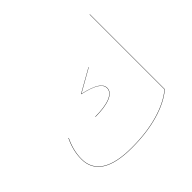

<svg xmlns="http://www.w3.org/2000/svg" viewBox="-174 -932 1146 1146"><g transform="rotate(-45 399.0 -359.0)"><path d="M718 -730V-97Q657 -45 557.5 -16.5Q458 12 332 12Q201 12 135.5 -30Q70 -72 70 -154Q70 -225 105 -298L107 -297Q72 -224 72 -154Q72 -73 137 -31.5Q202 10 332 10Q458 10 557 -18.5Q656 -47 716 -98V-730ZM479 -346Q479 -373 447 -393Q415 -413 344 -429L345 -431L490 -513V-511L347 -430Q419 -413 450 -393Q481 -373 481 -346Q481 -311 436 -292Q391 -273 309 -273L308 -275Q390 -275 434.5 -293.5Q479 -312 479 -346Z"/></g></svg>

Font: FiraGO Two
Style: Regular
Weight: 100
Designer: bBox Type
Foundry: bBox Type GmbH
Version: Version 1.001